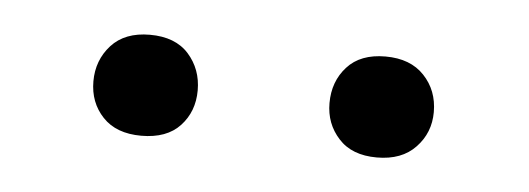

<svg xmlns="http://www.w3.org/2000/svg" viewBox="-25 -762 474 172"><g transform="rotate(5 212.0 -676.0)"><path d="M58.1 -675.8Q58.1 -694.8 70.3 -708.3Q82.5 -721.7 105 -721.7Q127.9 -721.7 139.9 -708.3Q151.9 -694.8 151.9 -675.8Q151.9 -656.7 139.9 -643.8Q127.9 -630.9 105 -630.9Q82.5 -630.9 70.3 -643.8Q58.1 -656.7 58.1 -675.8ZM270.5 -674.8Q270.5 -694.3 282.5 -707.5Q294.4 -720.7 316.9 -720.7Q339.4 -720.7 351.8 -707.5Q364.3 -694.3 364.3 -674.8Q364.3 -656.2 351.8 -643.1Q339.4 -629.9 316.9 -629.9Q294.4 -629.9 282.5 -643.1Q270.5 -656.2 270.5 -674.8Z"/></g></svg>

Font: Vazirmatn FD Light
Style: Regular
Weight: 300
Designer: Saber Rastikerdar
Foundry: Saber Rastikerdar
Version: Version 33.003